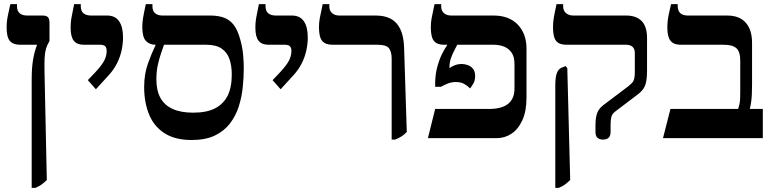

<svg xmlns="http://www.w3.org/2000/svg" viewBox="-20 -667 3742 927"><path d="M133 240V-283Q133 -339 139.5 -378Q146 -417 158 -448V-451H76Q43 -451 27.5 -469.5Q12 -488 12 -534Q12 -550 13.5 -564Q15 -578 19 -597Q23 -616 30 -647H62V-637Q62 -615 74.5 -603.5Q87 -592 112 -592H185Q204 -592 211.5 -584Q219 -576 219 -555V-469Q208 -451 202.5 -433Q197 -415 195.5 -389Q194 -363 195 -317L206 202Q193 215 180.5 224Q168 233 151 240Z M443 -236 404 -280 442 -320Q474 -355 484.5 -377Q495 -399 495 -421Q495 -436 488 -443.5Q481 -451 462 -451H384Q352 -451 336.5 -470Q321 -489 321 -533Q321 -549 322.5 -563.5Q324 -578 328 -597Q332 -616 338 -647H370V-637Q370 -614 383 -603Q396 -592 420 -592H497Q536 -592 555 -564.5Q574 -537 574 -486Q574 -456 567 -423.5Q560 -391 544.5 -360.5Q529 -330 505 -304Z M905 9Q825 9 774 -24Q723 -57 699.5 -115Q676 -173 676 -247Q676 -310 694.5 -361Q713 -412 731 -449V-476H772V-451Q766 -434 757.5 -409.5Q749 -385 742 -353.5Q735 -322 735 -284Q735 -230 754.5 -194.5Q774 -159 813.5 -141Q853 -123 913 -123Q977 -123 1017.5 -143.5Q1058 -164 1078.5 -204Q1099 -244 1099 -307Q1099 -349 1088 -381.5Q1077 -414 1050 -432.5Q1023 -451 975 -451H730Q702 -451 684.5 -469.5Q667 -488 667 -537Q667 -557 670.5 -579Q674 -601 684 -647H716V-636Q716 -614 729 -603Q742 -592 765 -592H994Q1034 -592 1062 -581.5Q1090 -571 1109 -546Q1128 -521 1140 -476Q1151 -437 1154 -401Q1157 -365 1157 -337Q1157 -294 1152 -245.5Q1147 -197 1132.5 -152Q1118 -107 1090 -70.5Q1062 -34 1017 -12.5Q972 9 905 9Z M1335 -236 1296 -280 1334 -320Q1366 -355 1376.5 -377Q1387 -399 1387 -421Q1387 -436 1380 -443.5Q1373 -451 1354 -451H1276Q1244 -451 1228.5 -470Q1213 -489 1213 -533Q1213 -549 1214.5 -563.5Q1216 -578 1220 -597Q1224 -616 1230 -647H1262V-637Q1262 -614 1275 -603Q1288 -592 1312 -592H1389Q1428 -592 1447 -564.5Q1466 -537 1466 -486Q1466 -456 1459 -423.5Q1452 -391 1436.5 -360.5Q1421 -330 1397 -304Z M1871 7V-384Q1871 -416 1858.5 -433.5Q1846 -451 1802 -451H1584Q1551 -451 1535.5 -469.5Q1520 -488 1520 -536Q1520 -558 1524 -579.5Q1528 -601 1538 -647H1570V-637Q1570 -615 1583.5 -603.5Q1597 -592 1618 -592H1795Q1836 -592 1865.5 -577Q1895 -562 1912 -528Q1929 -494 1931 -439L1944 -30Q1932 -17 1919.5 -9Q1907 -1 1888 7Z M2046 0 2081 -141H2342Q2402 -141 2433 -165.5Q2464 -190 2464 -240V-358Q2464 -393 2450 -413Q2436 -433 2413.5 -442Q2391 -451 2361 -451H2123Q2090 -451 2075 -469.5Q2060 -488 2060 -536Q2060 -558 2064 -579.5Q2068 -601 2078 -647H2110V-638Q2110 -615 2123.5 -603.5Q2137 -592 2158 -592H2363Q2438 -592 2480 -548Q2522 -504 2522 -432V-196Q2522 -130 2502 -86.5Q2482 -43 2449.5 -21.5Q2417 0 2378 0ZM2250 -240Q2236 -254 2220 -262.5Q2204 -271 2181 -271Q2162 -271 2145.5 -265Q2129 -259 2109 -248H2081V-262Q2081 -303 2090 -339Q2099 -375 2112.5 -403Q2126 -431 2139 -449V-469H2192V-459Q2185 -445 2175 -426.5Q2165 -408 2157.5 -387Q2150 -366 2150 -342V-338Q2161 -346 2176 -352Q2191 -358 2210 -358Q2224 -358 2239 -352.5Q2254 -347 2264 -334.5Q2274 -322 2274 -300Q2274 -277 2264.5 -262Q2255 -247 2250 -240Z M2891 7Q2874 7 2864.5 -2Q2855 -11 2855 -30V-62Q2855 -96 2862 -118Q2869 -140 2891 -158L3013 -250Q3025 -260 3032 -267.5Q3039 -275 3042 -287Q3045 -299 3045 -319V-411Q3045 -431 3034 -441Q3023 -451 3001 -451H2713Q2680 -451 2665 -469.5Q2650 -488 2650 -536Q2650 -558 2653.5 -579.5Q2657 -601 2667 -647H2699V-637Q2699 -615 2713 -603.5Q2727 -592 2748 -592H3003Q3052 -592 3078 -565.5Q3104 -539 3104 -483V-326Q3104 -297 3100.5 -276.5Q3097 -256 3088.5 -242Q3080 -228 3063 -214L2951 -129Q2935 -117 2931.5 -102Q2928 -87 2928 -65V-30Q2928 -11 2918.5 -2Q2909 7 2891 7ZM2661 240V-252Q2661 -292 2668 -312.5Q2675 -333 2691 -340L2711 -348L2719 -338L2733 202Q2720 215 2707.5 224Q2695 233 2678 240Z M3181 0 3217 -141H3544Q3548 -154 3550.5 -165.5Q3553 -177 3553.5 -192.5Q3554 -208 3554 -232V-375Q3554 -417 3535.5 -434Q3517 -451 3474 -451H3265Q3233 -451 3217.5 -470Q3202 -489 3202 -533Q3202 -549 3203.5 -564Q3205 -579 3209 -598.5Q3213 -618 3220 -647H3252V-637Q3252 -616 3264 -604Q3276 -592 3301 -592H3491Q3550 -592 3580.5 -557.5Q3611 -523 3611 -460V-258Q3611 -232 3610 -211.5Q3609 -191 3606.5 -173.5Q3604 -156 3600 -141H3663V0Z"/></svg>

Font: Noto Serif Hebrew SemiBold
Style: Regular
Weight: 600
Version: Version 2.003